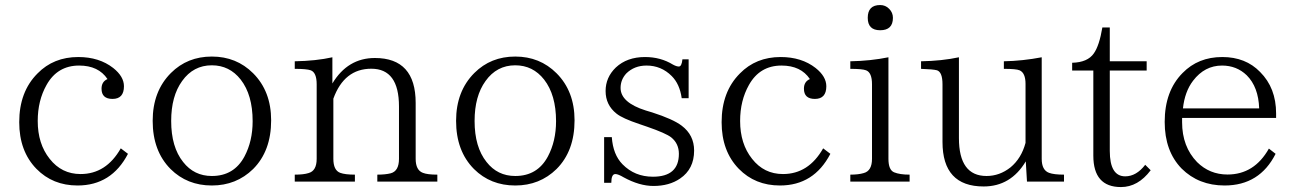

<svg xmlns="http://www.w3.org/2000/svg" viewBox="-20 -738 5192 770"><path d="M493.2 -121.1Q427.2 5.9 291 5.9Q191.4 5.9 126 -61Q57.1 -131.8 57.1 -248Q57.1 -370.1 130.4 -443.4Q194.8 -509.3 293.9 -509.3Q377.9 -509.3 434.1 -465.3Q477.1 -431.2 477.1 -392.1Q477.1 -341.3 431.2 -341.3Q387.2 -341.3 387.2 -382.3Q387.2 -410.6 411.1 -420.9Q375 -475.1 297.4 -475.1Q210 -475.1 166.5 -397Q131.3 -334.5 131.3 -252.9Q131.3 -161.1 179.2 -101.1Q227.1 -40 303.2 -40Q405.8 -40 464.4 -143.1Z M829.6 -511.2Q928.2 -511.2 995.1 -444.3Q1067.4 -372.1 1067.4 -255.4Q1067.4 -132.3 995.1 -60.1Q927.7 5.9 829.6 5.9Q730.5 5.9 664.1 -60.1Q592.3 -132.3 592.3 -253.4Q592.3 -372.1 665.5 -445.3Q731.4 -511.2 829.6 -511.2ZM829.6 -476.1Q755.4 -476.1 710.4 -413.1Q666.5 -352.5 666.5 -252.9Q666.5 -148.4 714.4 -88.4Q758.3 -32.2 829.6 -32.2Q918.5 -32.2 960.4 -110.4Q993.2 -171.9 993.2 -252Q993.2 -357.4 945.3 -418.9Q900.4 -476.1 829.6 -476.1Z M1733.9 -9.8H1493.2V-37.6Q1525.4 -37.6 1546.9 -43Q1580.1 -51.8 1580.1 -101.1V-311Q1580.1 -462.4 1469.2 -462.4Q1360.4 -462.4 1316.9 -342.3V-101.1Q1316.9 -55.2 1344.2 -44.9Q1363.8 -37.6 1403.3 -37.6V-9.8H1162.1V-37.6Q1197.8 -37.6 1217.3 -43.9Q1250 -52.7 1250 -101.1V-399.9Q1250 -447.3 1226.1 -456.1Q1209.5 -461.9 1162.1 -461.9V-492.2Q1248 -493.7 1313 -508.3V-403.3Q1374.5 -505.4 1483.4 -505.4Q1647 -505.4 1647 -325.2V-101.1Q1647 -55.7 1675.8 -44.9Q1693.8 -37.6 1733.9 -37.6Z M2046.4 -511.2Q2145 -511.2 2211.9 -444.3Q2284.2 -372.1 2284.2 -255.4Q2284.2 -132.3 2211.9 -60.1Q2144.5 5.9 2046.4 5.9Q1947.3 5.9 1880.9 -60.1Q1809.1 -132.3 1809.1 -253.4Q1809.1 -372.1 1882.3 -445.3Q1948.2 -511.2 2046.4 -511.2ZM2046.4 -476.1Q1972.2 -476.1 1927.2 -413.1Q1883.3 -352.5 1883.3 -252.9Q1883.3 -148.4 1931.2 -88.4Q1975.1 -32.2 2046.4 -32.2Q2135.3 -32.2 2177.2 -110.4Q2210 -171.9 2210 -252Q2210 -357.4 2162.1 -418.9Q2117.2 -476.1 2046.4 -476.1Z M2713.9 -344.2Q2706.1 -400.9 2673.8 -433.1Q2631.8 -475.1 2572.8 -475.1Q2523.9 -475.1 2491.7 -443.4Q2468.8 -418.5 2468.8 -385.3Q2468.8 -326.7 2569.8 -294.9L2595.7 -287.1Q2679.2 -260.3 2713.9 -233.9Q2763.7 -196.3 2763.7 -134.3Q2763.7 -60.1 2707.5 -22Q2664.1 7.8 2600.6 7.8Q2544.4 7.8 2481 -26.9Q2459 -40 2447.8 -40Q2431.6 -40 2431.6 -4.9H2402.8V-188H2433.6Q2438.5 -117.7 2476.6 -79.1Q2525.4 -29.3 2598.6 -29.3Q2702.6 -29.3 2702.6 -121.1Q2702.6 -162.1 2671.9 -187Q2650.9 -203.6 2574.7 -230L2544.9 -240.2Q2476.1 -263.2 2452.6 -282.2Q2408.7 -316.9 2408.7 -373Q2408.7 -427.7 2449.7 -467.3Q2494.6 -509.3 2566.9 -509.3Q2629.4 -509.3 2678.7 -479Q2692.9 -471.2 2702.6 -471.2Q2713.9 -471.2 2716.8 -500H2741.7V-344.2Z M3310.1 -121.1Q3244.1 5.9 3107.9 5.9Q3008.3 5.9 2942.9 -61Q2874 -131.8 2874 -248Q2874 -370.1 2947.3 -443.4Q3011.7 -509.3 3110.8 -509.3Q3194.8 -509.3 3251 -465.3Q3293.9 -431.2 3293.9 -392.1Q3293.9 -341.3 3248 -341.3Q3204.1 -341.3 3204.1 -382.3Q3204.1 -410.6 3228 -420.9Q3191.9 -475.1 3114.3 -475.1Q3026.9 -475.1 2983.4 -397Q2948.2 -334.5 2948.2 -252.9Q2948.2 -161.1 2996.1 -101.1Q3043.9 -40 3120.1 -40Q3222.7 -40 3281.2 -143.1Z M3509.8 -717.8Q3531.2 -717.8 3545.9 -702.6Q3561 -687.5 3561 -666.5Q3561 -616.7 3509.8 -616.7Q3460 -616.7 3460 -666.5Q3460 -717.8 3509.8 -717.8ZM3627.9 -9.8H3390.1V-37.6Q3422.9 -37.6 3443.8 -43.9Q3477.1 -52.7 3477.1 -101.1V-399.9Q3477.1 -447.3 3453.1 -456.1Q3438 -461.9 3390.1 -461.9V-492.2Q3471.7 -493.7 3543 -508.3V-101.1Q3543 -56.2 3565.9 -46.9Q3588.4 -37.6 3627.9 -37.6Z M4247.1 -9.8H4098.6L4093.8 -90.8Q4033.7 9.8 3924.8 9.8Q3759.8 9.8 3759.8 -168.9V-399.9Q3759.8 -448.7 3737.8 -456.1Q3721.2 -460.4 3673.8 -461.9V-492.2Q3757.8 -493.7 3825.7 -508.3V-184.1Q3825.7 -32.2 3936.5 -32.2Q3988.8 -32.2 4032.7 -66.9Q4076.2 -103 4092.8 -165V-401.4Q4092.8 -445.8 4068.8 -456.1Q4055.2 -461.9 4005.9 -461.9V-492.2Q4081.5 -493.7 4157.7 -508.3V-101.1Q4157.7 -55.7 4187 -44.9Q4206.5 -37.6 4247.1 -37.6Z M4594.7 -55.2Q4543.9 12.2 4475.6 12.2Q4364.7 12.2 4364.7 -113.8V-455.1H4279.8V-486.3Q4341.8 -487.8 4366.7 -523.9Q4388.7 -554.7 4400.9 -627.9H4430.7V-492.2H4578.6V-455.1H4430.7V-132.8Q4430.7 -30.8 4492.7 -30.8Q4537.1 -30.8 4572.8 -77.1Z M5097.7 -265.1H4720.7V-248Q4720.7 -149.9 4780.8 -87.9Q4831.1 -38.1 4902.8 -38.1Q5010.3 -38.1 5068.8 -142.1L5095.7 -121.1Q5031.7 5.9 4891.1 5.9Q4787.1 5.9 4718.8 -62Q4650.9 -131.8 4650.9 -249Q4650.9 -373 4722.7 -445.3Q4785.2 -509.3 4881.8 -509.3Q4975.6 -509.3 5033.7 -449.2Q5097.7 -385.3 5097.7 -283.2ZM5029.8 -303.2Q5026.9 -389.2 4980 -436Q4939.5 -475.1 4880.9 -475.1Q4811 -475.1 4764.6 -414.1Q4731.4 -370.6 4724.1 -303.2Z"/></svg>

Font: I.Ming
Style: Regular
Weight: 400
Designer: Ichiten Fonts Project
Version: Version 5.10 Mar 24, 2018